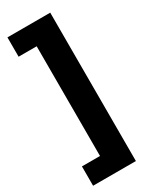

<svg xmlns="http://www.w3.org/2000/svg" viewBox="-237 -799 841 1049"><g transform="rotate(-30 184.0 -274.0)"><path d="M15 194V72H129V-620H15V-742H285V194Z"/></g></svg>

Font: Idrija
Style: Bold
Weight: 700
Designer: Julieta Ulanovsky
Foundry: Julieta Ulanovsky
Version: Version 7.200